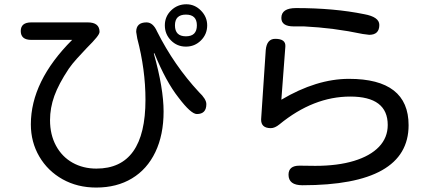

<svg xmlns="http://www.w3.org/2000/svg" viewBox="-20 -804 2040 890"><path d="M123 -227.5Q123 -427.7 314.5 -619.1H125Q76.2 -619.1 76.2 -660.2Q76.2 -700.2 125 -700.2H386.7Q441.4 -700.2 441.4 -656.2Q441.4 -647.5 427.2 -629.9Q413.1 -612.3 381.8 -581.1Q359.4 -557.6 336.4 -532.2Q313.5 -506.8 298.8 -485.4Q252 -415 231.9 -359.4Q211.9 -303.7 211.9 -247.1Q211.9 -179.7 239.7 -128.4Q267.6 -77.1 316.4 -49.8Q365.2 -22.5 426.8 -22.5Q654.3 -22.5 654.3 -341.8Q654.3 -481.4 616.2 -626L611.3 -656.2Q611.3 -700.2 659.2 -700.2Q689.5 -700.2 708 -658.2Q787.1 -501 902.3 -377Q936.5 -344.7 936.5 -321.3Q936.5 -275.4 892.6 -275.4Q865.2 -275.4 807.6 -351.6Q749 -425.8 696.3 -555.7Q694.3 -557.6 694.3 -557.6V-558.6Q693.4 -558.6 693.4 -554.7Q738.3 -393.6 738.3 -287.1Q738.3 -178.7 700.2 -99.1Q662.1 -19.5 591.8 22.9Q521.5 65.4 425.8 65.4Q338.9 65.4 270 26.9Q201.2 -11.7 162.1 -78.6Q123 -145.5 123 -227.5ZM744.1 -686.5Q744.1 -727.5 773.4 -755.9Q802.7 -784.2 843.8 -784.2Q882.8 -784.2 911.6 -754.9Q940.4 -725.6 940.4 -686.5Q940.4 -645.5 911.6 -616.7Q882.8 -587.9 841.8 -587.9Q800.8 -587.9 772.5 -616.7Q744.1 -645.5 744.1 -686.5ZM892.6 -686.5Q892.6 -736.3 841.8 -736.3Q791 -736.3 791 -686.5Q791 -635.7 841.8 -635.7Q892.6 -635.7 892.6 -686.5Z M1317.4 5.9Q1317.4 -36.1 1368.2 -36.1L1441.4 -35.2Q1544.9 -35.2 1620.6 -58.1Q1696.3 -81.1 1736.8 -123.5Q1777.3 -166 1777.3 -224.6Q1777.3 -356.4 1603.5 -356.4Q1432.6 -356.4 1275.4 -227.5Q1253.9 -210 1235.4 -210Q1189.5 -210 1190.4 -251L1211.9 -572.3Q1216.8 -624 1255.9 -624Q1305.7 -624 1302.7 -587.9L1284.2 -341.8Q1447.3 -438.5 1597.7 -438.5Q1874 -438.5 1874 -223.6Q1874 54.7 1381.8 54.7Q1317.4 54.7 1317.4 5.9ZM1389.6 -681.6H1341.8Q1284.2 -681.6 1284.2 -720.7Q1284.2 -766.6 1352.5 -766.6Q1529.3 -766.6 1668 -738.3Q1738.3 -725.6 1738.3 -688.5Q1738.3 -642.6 1691.4 -642.6L1661.1 -646.5Q1527.3 -674.8 1389.6 -681.6Z"/></svg>

Font: jf-openhuninn-2.1
Style: Regular
Weight: 400
Designer: [Kosugi Maru]
Designed by MOTOYA      

[Varela Round]
Joe Prince (Latin component); Avraham Cornfeld (Hebrew component)
Foundry: justfont Co., Ltd.
Version: 2.1